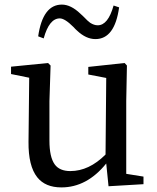

<svg xmlns="http://www.w3.org/2000/svg" viewBox="-20 -801 683 835"><path d="M247 14Q177 14 142 -30Q103 -79 104 -184L107 -463L28 -479V-511L189 -527L200 -516L195 -361V-189Q195 -118 218 -86Q239 -57 286 -57Q367 -57 439 -129L442 -462L364 -477V-510L522 -527L532 -516L529 -361V-45L604 -33V0L452 9L442 -90Q358 14 247 14ZM395 -631Q354 -631 315 -668Q309 -673 299 -684Q262 -721 240 -721Q194 -721 170 -634L146 -643Q166 -781 249 -781Q288 -781 329 -742Q334 -737 344 -728Q362 -709 372 -702Q389 -691 405 -691Q450 -691 474 -777L498 -769Q479 -631 395 -631Z"/></svg>

Font: GenRyuMin TW M
Style: Regular
Weight: 500
Version: Version 1.501;PS 1;hotconv 16.6.51;makeotf.lib2.5.65220